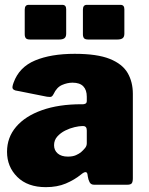

<svg xmlns="http://www.w3.org/2000/svg" viewBox="-20 -762 613 792"><path d="M314 -42Q287 -20 251.5 -5Q216 10 169 10Q94 10 51.5 -32Q9 -74 9 -136Q9 -195 46.5 -239Q84 -283 153 -307.5Q222 -332 316 -332H323Q327 -332 332.5 -334.5Q338 -337 338 -346V-363Q338 -391 323.5 -406Q309 -421 279 -421Q258 -421 236 -411.5Q214 -402 201 -374Q197 -366 192.5 -363.5Q188 -361 174 -363L43 -389Q36 -391 32.5 -396.5Q29 -402 36 -421Q59 -485 124.5 -512.5Q190 -540 288 -540Q381 -540 433 -519Q485 -498 506.5 -461Q528 -424 528 -375V-27Q528 -12 523.5 -6Q519 0 505 0H368Q355 0 349.5 -10.5Q344 -21 342 -35L341 -42Q338 -62 314 -42ZM338 -224Q338 -242 323 -242H319Q307 -242 287.5 -237.5Q268 -233 249 -223.5Q230 -214 216.5 -199Q203 -184 203 -163Q203 -142 218 -129Q233 -116 260 -116Q280 -116 293.5 -122Q307 -128 315 -135Q324 -143 331 -151.5Q338 -160 338 -171V-224ZM253 -724V-623Q253 -610 246 -604.5Q239 -599 224 -599H104Q91 -599 86.5 -604.5Q82 -610 82 -621V-722Q82 -742 98 -742H237Q253 -742 253 -724ZM493 -724V-623Q493 -610 486 -604.5Q479 -599 464 -599H344Q331 -599 326.5 -604.5Q322 -610 322 -621V-722Q322 -742 338 -742H477Q493 -742 493 -724Z"/></svg>

Font: Libre Franklin Black
Style: Regular
Weight: 900
Designer: Pablo Impallari, Rodrigo Fuenzalida, Nhung Nguyen
Foundry: Impallari Type
Version: Version 3.000